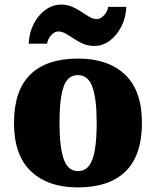

<svg xmlns="http://www.w3.org/2000/svg" viewBox="-20 -806 680 836"><path d="M318 10Q189 10 115 -60Q41 -130 41 -271Q41 -412 112 -481.5Q183 -551 321 -551Q450 -551 524 -481.5Q598 -412 598 -271Q598 -130 527 -60Q456 10 318 10ZM320 -61Q350 -61 368 -85Q386 -109 393.5 -156Q401 -203 401 -271Q401 -375 382.5 -427Q364 -479 319 -479Q274 -479 256.5 -427Q239 -375 239 -271Q239 -168 257 -114.5Q275 -61 320 -61ZM391 -606Q364 -606 342 -615.5Q320 -625 301.5 -637.5Q283 -650 266.5 -659.5Q250 -669 234 -669Q217 -669 202.5 -652.5Q188 -636 185 -616H105Q107 -664 127 -702.5Q147 -741 178.5 -763.5Q210 -786 246 -786Q273 -786 294.5 -776.5Q316 -767 334.5 -754.5Q353 -742 369.5 -732.5Q386 -723 402 -723Q418 -723 433 -739.5Q448 -756 451 -776H530Q528 -728 508 -689.5Q488 -651 457.5 -628.5Q427 -606 391 -606Z"/></svg>

Font: Noto Serif Hebrew Black
Style: Regular
Weight: 900
Version: Version 2.003